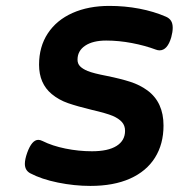

<svg xmlns="http://www.w3.org/2000/svg" viewBox="-20 -610 640 641"><path d="M534.2 -554.2Q545.4 -549.3 551 -540.5Q556.6 -531.7 556.6 -517.1Q556.6 -503.4 551.8 -485.8Q539.1 -441.9 512.7 -441.9Q506.8 -441.9 500.5 -444.3Q463.9 -458 420.2 -466.3Q376.5 -474.6 334.5 -474.6Q290 -474.6 264.4 -457.5Q238.8 -440.4 238.8 -410.6Q238.8 -397.5 247.3 -388.7Q255.9 -379.9 272.5 -373Q291.5 -365.2 337.4 -356.4Q382.8 -347.2 414.8 -336.9Q446.8 -326.7 472.2 -308.1Q525.9 -268.6 525.9 -190.9Q525.9 -128.9 497.3 -83.5Q468.8 -38.1 414.1 -13.7Q359.4 10.7 281.7 10.7Q228.5 10.7 173.3 -0.5Q118.2 -11.7 80.6 -31.7Q63 -41.5 63 -63Q63 -78.1 70.8 -100.1Q86.4 -143.1 107.9 -143.1Q114.3 -143.1 122.1 -139.2Q154.3 -123 198.5 -114Q242.7 -105 287.1 -105Q340.8 -105 369.1 -122.8Q397.5 -140.6 397.5 -173.3Q397.5 -190.9 387 -202.6Q376.5 -214.4 356.4 -223.1Q335.4 -231.9 286.6 -243.2Q238.3 -254.9 207.3 -265.6Q176.3 -276.4 152.8 -295.9Q110.4 -331.1 110.4 -394Q110.4 -454.1 139.6 -498.5Q168.9 -543 222.2 -566.7Q275.4 -590.3 345.2 -590.3Q396.5 -590.3 445.1 -581.1Q493.7 -571.8 534.2 -554.2Z"/></svg>

Font: Courier Prime Sans
Style: Bold Italic
Weight: 700
Italic angle: -10°
Designer: Alan Dague-Greene
Foundry: Quote-Unquote Apps
Version: Version 3.020